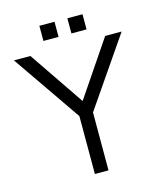

<svg xmlns="http://www.w3.org/2000/svg" viewBox="-118 -892 835 980"><g transform="rotate(-15 299.0 -402.0)"><path d="M183 -724H263V-804H183V-724ZM331 -724H411V-804H331V-724ZM494 -667 297 -376 99 -667H12L261 -306V0H333V-306L581 -667H494Z"/></g></svg>

Font: Maven Pro
Style: Regular
Weight: 400
Designer: Joe Prince
Foundry: Joe Prince
Version: Version 1.003